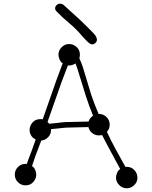

<svg xmlns="http://www.w3.org/2000/svg" viewBox="-20 -946 823 1038"><path d="M288 -251 256 -248V-244Q256 -221 240.5 -204.5Q225 -188 203 -186L178 -120Q170 -100 165.5 -85Q161 -70 156 -57L153 -48Q164 -42 170 -28Q176 -14 176 -3Q176 20 160 38Q144 56 118 56Q94 56 77 39Q60 22 60 -2Q60 -26 77 -43Q94 -60 118 -60H126L127 -66Q131 -79 137.5 -95Q144 -111 151 -130L173 -192Q156 -200 148 -214Q140 -228 140 -243Q140 -266 156 -284Q172 -302 198 -302Q210 -302 211 -301L284 -510L319 -604Q308 -610 302 -624.5Q296 -639 296 -650Q296 -673 313 -690.5Q330 -708 353 -708Q376 -708 394 -692Q412 -676 412 -650Q412 -640 409 -631Q414 -620 420 -605Q426 -590 431 -573L473 -434Q481 -410 491 -384Q501 -358 513 -330H515Q539 -330 556 -313Q573 -296 573 -272Q573 -249 558 -233Q579 -188 604 -141.5Q629 -95 658 -44H665Q691 -44 707 -26Q723 -8 723 15Q723 38 705.5 55Q688 72 665 72Q642 72 624.5 54.5Q607 37 607 14Q607 3 613 -11.5Q619 -26 630 -32Q601 -86 576.5 -131Q552 -176 532 -216Q527 -215 523 -214.5Q519 -214 515 -214Q494 -214 478.5 -226.5Q463 -239 458 -259L337 -256Q333 -256 321 -254.5Q309 -253 288 -251ZM354 -592H347L312 -500L237 -287L246 -277L286 -281Q303 -283 315 -284.5Q327 -286 335 -286L459 -289Q463 -302 474 -313L483 -321Q472 -348 462.5 -373.5Q453 -399 445 -424L428 -479Q414 -522 405.5 -551.5Q397 -581 388 -603Q371 -592 354 -592ZM322 -921Q357 -889 387 -862Q417 -835 441 -811Q463 -789 483.5 -768.5Q504 -748 504 -731Q504 -721 495.5 -713.5Q487 -706 477 -706Q471 -706 462 -713Q453 -720 443.5 -730Q434 -740 423.5 -752Q413 -764 403 -775Q380 -800 349.5 -825Q319 -850 286 -884Q278 -892 278 -900Q278 -911 286 -918.5Q294 -926 305 -926Q314 -926 322 -921Z"/></svg>

Font: Nelagoney
Style: Regular
Weight: 400
Designer: Kanati
Foundry: Kanati and Michael Everson
Version: Version 2.000